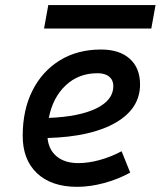

<svg xmlns="http://www.w3.org/2000/svg" viewBox="-20 -721 628 751"><path d="M286.6 -83Q325.7 -83 370.1 -95.2Q414.6 -107.4 455.6 -129.4L489.3 -45.9Q441.4 -19.5 386.7 -4.9Q332 9.8 282.2 9.8Q181.6 9.8 125.2 -43Q68.8 -95.7 68.8 -189.9Q68.8 -291.5 107.2 -367.2Q145.5 -442.9 214.4 -485.1Q283.2 -527.3 375 -527.3Q447.3 -527.3 487.5 -491.2Q527.8 -455.1 527.8 -390.6Q527.8 -296.4 432.4 -241.2Q336.9 -186 166 -181.2Q170.4 -134.8 202.1 -108.9Q233.9 -83 286.6 -83ZM170.9 -259.8Q290.5 -264.6 356.9 -297.1Q423.3 -329.6 423.3 -384.3Q423.3 -407.7 407.2 -421.1Q391.1 -434.6 361.3 -434.6Q287.6 -434.6 237.1 -387.2Q186.5 -339.8 170.9 -259.8ZM152.3 -609.4 168.9 -701.2H588.4L571.8 -609.4Z"/></svg>

Font: CaskaydiaCove NFP
Style: Italic
Weight: 400
Italic angle: -10°
Designer: Aaron Bell
Foundry: Saja Typeworks
Version: Version 2111.001; VTT 6.35;Nerd Fonts 3.1.1